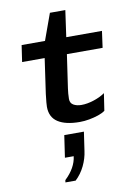

<svg xmlns="http://www.w3.org/2000/svg" viewBox="-108 -741 816 1165"><g transform="rotate(-10 300.0 -159.0)"><path d="M348 10Q261 10 214 -20.5Q167 -51 167 -115Q167 -126 168.5 -142Q170 -158 174 -193L205 -409H66L81 -511H225L284 -674H379L356 -511H576L562 -409H342L312 -203Q310 -188 308.5 -172Q307 -156 307 -139Q307 -113 327 -101.5Q347 -90 376 -90Q412 -90 453 -103.5Q494 -117 522 -137L506 -31Q490 -19 463.5 -10Q437 -1 407 4.5Q377 10 348 10ZM198 356 200 342Q233 311 252 277Q271 243 275 208H221L241 72H362L345 188Q339 234 317.5 278.5Q296 323 261 356Z"/></g></svg>

Font: Chivo Mono SemiBold
Style: Italic
Weight: 600
Italic angle: -8.05°
Monospace: yes
Version: Version 1.008